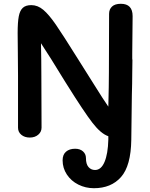

<svg xmlns="http://www.w3.org/2000/svg" viewBox="-20 -734 792 1012"><path d="M677 -347Q677 -299 675 -233L672 3Q670 140 618 199Q566 258 475 258Q431 258 393 239Q355 220 332.5 186Q310 152 310 111Q310 81 328 65.5Q346 50 376 50Q402 50 417.5 64Q433 78 433 99Q433 131 446.5 146.5Q460 162 481 162Q513 162 531 119.5Q549 77 551 2V-16Q512 -29 467.5 -86.5Q423 -144 333 -288L321 -307Q240 -440 196 -506Q198 -412 198 -332L199 -61Q199 -39 181.5 -24Q164 -9 137 -9Q110 -9 92.5 -23.5Q75 -38 75 -61V-336L74 -459Q73 -495 73 -560Q73 -617 79 -648Q85 -679 100.5 -693Q116 -707 145 -707Q179 -707 208.5 -682Q238 -657 274.5 -604Q311 -551 391 -423L476 -288Q527 -206 551 -172Q554 -289 554 -350L555 -661Q555 -685 570.5 -699.5Q586 -714 617 -714Q679 -714 679 -649Q679 -582 677 -450V-425Q678 -423 678 -417Z"/></svg>

Font: Mali SemiBold
Style: Regular
Weight: 600
Designer: Kitiyaporn Chalermlarp | Katatrad Aksorn Co.,Ltd.
Foundry: Cadson Demak Co.,Ltd.
Version: Version 1.000; ttfautohint (v1.6)